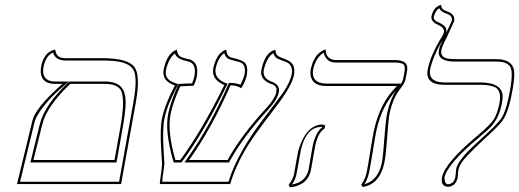

<svg xmlns="http://www.w3.org/2000/svg" viewBox="-20 -766 2160 799"><path d="M50.8 0 114.7 -263.2Q126.5 -313 219.7 -398.9Q230.5 -408.7 239.7 -417H208.5Q155.8 -417 149.9 -461.4Q148.4 -475.1 151.4 -490.2Q155.3 -509.8 162.8 -523.7Q170.4 -537.6 178.2 -544.2Q186 -550.8 193.4 -554.4Q200.7 -558.1 205.1 -558.6L210 -559.1Q213.4 -524.9 249.5 -523.9H405.3Q512.2 -523.9 539.6 -486.8Q564.9 -452.1 545.9 -343.8Q545.4 -341.8 545.4 -340.8L483.9 0ZM272.5 -417Q173.3 -323.2 155.3 -246.1L119.1 -100.1H456.5L480 -231Q503.4 -360.4 481 -393.6Q463.9 -416.5 418.5 -417ZM63.5 -9.8H475.6L535.6 -342.8Q554.2 -447.8 533.2 -479Q516.6 -501.5 475.1 -509.3Q447.3 -514.2 405.3 -514.2H249.5Q210 -515.6 201.2 -546.9Q171.9 -536.1 161.6 -490.2Q161.1 -488.8 161.1 -487.8Q151.9 -437.5 192.9 -428.2Q200.7 -426.8 208.5 -426.8H266.6L246.1 -409.2Q169.4 -343.8 136.2 -286.6Q127.4 -271.5 124.5 -260.7ZM265.6 -424.3 268.6 -426.8H418.5Q489.7 -426.8 500.5 -368.2Q502.9 -354.5 502.9 -338.9Q502.4 -299.8 489.7 -229L464.8 -89.8H106.4L145.5 -248.5Q165 -329.6 265.6 -424.3Z M1203.1 -452.1Q1192.9 -404.8 1123 -314.5Q1036.1 -201.7 1005.9 -151.4Q960.4 -75.2 938 0H645Q645 -6.8 652.8 -64.5Q654.3 -77.6 654.3 -85.9Q653.3 -106.4 650.9 -141.6Q645 -231 654.8 -275.9Q668 -335.9 708 -410.2Q651.9 -429.2 661.1 -477.1Q675.3 -543.5 712.9 -558.1Q715.3 -559.1 715.8 -559.1Q717.8 -535.6 735.8 -527.8Q746.6 -523.4 765.1 -520Q811 -508.3 798.3 -443.8Q793.9 -424.8 785.6 -409.2Q770.5 -409.2 751.5 -407.7Q737.3 -406.7 730.5 -407.2Q701.7 -346.2 689.9 -292Q675.3 -219.7 710 -100.1H730Q818.8 -219.7 913.6 -412.1Q858.4 -435.5 867.7 -482.9Q872.1 -502.9 879.2 -518.1Q886.2 -533.2 893.3 -540.5Q900.4 -547.9 907 -552.5Q913.6 -557.1 917.5 -558.1L921.9 -559.1Q921.9 -531.2 946.3 -525.4Q947.8 -524.9 951.2 -524.4Q956.1 -523.4 958 -522.9Q992.7 -514.2 1001.5 -502Q1013.2 -483.9 1006.8 -452.1Q1001 -426.3 983.9 -398.9Q966.3 -410.6 939.5 -411.1Q860.8 -231.9 767.1 -100.1H927.2Q983.4 -203.1 1090.8 -318.8Q1124 -356 1129.9 -381.8Q1129.4 -388.7 1130.9 -392.8Q1132.3 -397 1129.2 -401.1Q1126 -405.3 1125.2 -407.2Q1124.5 -409.2 1120.1 -411.6Q1115.7 -414.1 1114.5 -414.6Q1113.3 -415 1109.1 -416.5Q1105 -418 1104.5 -418Q1060.1 -436 1067.9 -476.1Q1083 -546.9 1122.6 -558.1Q1127 -559.1 1126.5 -559.1Q1125 -535.6 1148.9 -526.9Q1149.9 -526.4 1152.3 -525.4Q1157.2 -523.4 1159.2 -522.9Q1189.9 -511.7 1198.7 -497.6Q1208.5 -479 1203.1 -452.1ZM1193.4 -454.1Q1202.6 -497.6 1165.5 -510.3Q1163.6 -510.7 1160.2 -512Q1156.7 -513.2 1155.3 -513.7Q1132.3 -522.9 1131.8 -523.4Q1121.1 -532.2 1117.7 -544.9Q1090.3 -528.8 1078.1 -476.1Q1077.6 -474.6 1077.6 -474.1Q1072.3 -441.4 1107.9 -427.2Q1138.7 -416.5 1141.1 -394.5Q1141.6 -387.2 1139.6 -379.9Q1132.8 -350.1 1098.1 -312Q990.7 -195.8 936 -95.2L933.1 -89.8H747.6L758.8 -106Q852.1 -236.8 930.2 -415L932.6 -420.9H939.5Q965.8 -420.4 980.5 -413.1Q993.7 -438.5 997.1 -454.1Q1006.3 -498 976.6 -507.8Q973.6 -508.8 955.6 -513.2Q931.6 -519.5 927.2 -522.9Q917 -531.7 913.1 -544.9Q887.7 -527.3 877.4 -481Q870.6 -440.4 917 -421.4L927.2 -417.5L922.4 -407.7Q827.1 -213.4 738.3 -94.2L735.4 -89.8H702.6L700.7 -97.2Q665 -220.2 680.2 -293.9Q692.4 -350.1 721.2 -411.1L724.1 -417H730.5Q737.8 -417 750 -418Q767.1 -418.9 779.3 -418.9Q785.6 -434.1 788.6 -446.3Q799.3 -502 763.2 -510.3Q718.8 -519 710 -538.6Q709 -541.5 708 -543.9Q681.6 -522.9 670.9 -475.1Q662.6 -436 707 -420.9Q709.5 -419.9 710.9 -419.4L722.7 -416L716.8 -405.3Q676.8 -331.5 664.6 -273.9Q655.3 -231 661.1 -136.2Q663.1 -106.4 664.1 -86.4Q664.1 -79.6 656.7 -27.3Q655.3 -17.6 655.3 -9.8H930.7Q968.3 -130.4 1077.6 -273.4Q1154.3 -373.5 1167.5 -395Q1187.5 -428.7 1193.4 -454.1Z M1601.6 -295.9Q1596.2 -270 1588.4 -160.2Q1585 -113.8 1578.6 -85Q1559.1 1 1489.3 12.2L1483.4 2Q1499.5 -19.5 1505.9 -48.8Q1510.3 -69.8 1521 -136Q1531.7 -202.1 1536.1 -223.1Q1562 -340.8 1632.3 -408.2H1337.4Q1281.2 -408.2 1272.9 -450.2Q1270.5 -463.9 1273.4 -479Q1277.8 -499.5 1285.9 -515.6Q1293.9 -531.7 1302.2 -539.8Q1310.5 -547.9 1318.1 -552.7Q1325.7 -557.6 1330.6 -558.6L1335.4 -560.1Q1335.4 -528.3 1361.3 -518.6Q1368.7 -516.1 1375.5 -516.1H1621.6Q1672.9 -516.1 1674.8 -485.4Q1675.3 -474.1 1671.9 -458L1667 -434.1Q1664.1 -419.4 1642.6 -392.6Q1614.3 -354.5 1601.6 -295.9ZM1291.5 -159.2Q1289.6 -149.9 1282.7 -108.4Q1275.9 -67.9 1273.9 -58.1Q1262.2 -3.4 1206.5 10.3Q1196.3 12.7 1186 13.2L1181.2 2Q1196.8 -13.2 1203.6 -41Q1205.6 -49.8 1211.9 -88.4Q1218.8 -127.9 1221.2 -138.2Q1251 -241.7 1317.4 -248Q1327.6 -247.6 1333.5 -244.1L1330.6 -231Q1303.7 -214.8 1291.5 -159.2ZM1649.4 -418Q1654.8 -427.2 1657.2 -436L1662.1 -460Q1668.9 -492.7 1656.7 -500Q1651.4 -502.4 1644.5 -503.9Q1634.3 -505.9 1621.6 -505.9H1375.5Q1341.3 -505.9 1329.1 -539.6Q1328.1 -543.5 1327.1 -546.4Q1294.4 -527.3 1283.2 -477.1Q1274.9 -429.7 1318.8 -419.9Q1328.1 -418.5 1337.4 -418ZM1628.4 -389.6Q1568.4 -324.7 1545.9 -220.7Q1541.5 -200.2 1531.2 -135.3Q1520.5 -68.4 1515.6 -46.9Q1509.3 -19.5 1496.6 0.5Q1552.7 -14.6 1568.8 -86.9Q1574.2 -111.3 1582 -220.7Q1585.4 -268.6 1591.8 -297.9Q1604.5 -355 1628.4 -389.6ZM1281.7 -161.1Q1294.4 -216.8 1322.3 -237.8Q1319.3 -238.3 1317.4 -237.8Q1253.9 -237.8 1231.4 -139.6Q1231 -137.2 1231 -135.7Q1229 -126.5 1222.2 -87.9Q1215.3 -48.8 1213.4 -39.1Q1208 -15.6 1194.8 2Q1252.4 -7.8 1264.2 -60.1Q1266.1 -68.8 1272.5 -108.9Q1279.8 -150.9 1281.7 -161.1Z M1816.9 -558.1Q1810.1 -524.9 1852.1 -521Q1861.8 -520 1873.5 -520H2043.9Q2109.4 -520 2118.7 -475.6Q2124.5 -443.8 2106.9 -360.8Q2092.3 -291.5 2068.4 -260.3Q2049.3 -235.8 1989.7 -182.1Q1915.5 -112.8 1899.4 -86.9Q1890.6 -72.8 1888.2 -61Q1886.2 -52.7 1885.7 -40Q1885.3 -29.8 1884.3 -24.9Q1875 10.3 1843.8 11.2Q1812 9.3 1819.8 -29.8Q1833.5 -90.3 1966.8 -201.2Q2022.5 -248 2037.1 -272.9Q2049.8 -295.4 2057.6 -332Q2068.8 -385.3 2043 -401.4Q2022.9 -412.6 1981.9 -413.1H1829.1Q1755.9 -413.1 1758.3 -465.8Q1758.8 -472.7 1760.3 -479Q1772 -533.7 1809.1 -597.2Q1824.2 -619.1 1827.6 -632.8Q1830.1 -650.9 1802.2 -663.1Q1772.5 -675.8 1775.4 -698.2Q1778.3 -710.9 1783.4 -720.2Q1788.6 -729.5 1793.9 -734.1Q1799.3 -738.8 1804.2 -741.5Q1809.1 -744.1 1812.5 -745.1L1815.9 -746.1Q1814.9 -726.1 1839.8 -719.2Q1875 -707 1870.1 -678.2L1835.4 -602.5Q1821.3 -577.1 1816.9 -558.1ZM1836.9 -628.4Q1856 -669.4 1860.8 -680.7Q1862.8 -701.7 1837.4 -709.5Q1815.4 -716.8 1807.6 -731.9Q1791 -720.7 1785.2 -695.8Q1783.7 -680.7 1805.7 -672.4Q1837.9 -658.7 1838.4 -638.2Q1838.4 -634.3 1837.4 -630.9Q1837.4 -629.4 1836.9 -628.4ZM1821.3 -597.2Q1818.8 -593.3 1817.4 -591.8Q1780.8 -528.8 1770 -477.1Q1762.7 -434.6 1804.2 -425.3Q1815.9 -423.3 1829.1 -422.9H1981.9Q2071.3 -421.4 2071.8 -363.3Q2071.3 -349.1 2067.4 -330.1Q2055.2 -271.5 2020.5 -235.8Q2005.4 -220.2 1973.1 -193.4Q1842.3 -84.5 1829.6 -27.8Q1829.6 -1 1843.8 1Q1868.2 -1 1874.5 -26.9Q1875 -30.3 1876 -39.1Q1877 -53.7 1878.4 -63Q1885.7 -97.7 1948.2 -156.7Q1949.7 -158.2 1983.4 -189.5Q2052.7 -252 2068.4 -276.9Q2084.5 -303.2 2097.2 -363.3Q2118.2 -462.9 2103.5 -487.8Q2093.8 -502.4 2072.8 -507.3Q2060.1 -509.8 2043.9 -509.8H1873.5Q1807.6 -509.8 1805.7 -545.4Q1805.7 -547.4 1805.7 -548.3Q1805.7 -554.2 1807.1 -560.1Q1810.5 -575.7 1821.3 -597.2Z"/></svg>

Font: Linux Biolinum Outline O
Style: Italic
Weight: 400
Italic angle: -12°
Designer: Philipp H. Poll
Foundry: Philipp H. Poll
Version: Version 0.6.2